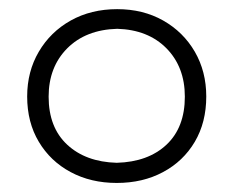

<svg xmlns="http://www.w3.org/2000/svg" viewBox="-20 -736 515 424"><path d="M237.8 -332Q180.7 -332 136 -356Q91.3 -379.9 65.7 -422.9Q40 -465.8 40 -522.9Q40 -578.1 65.7 -621.8Q91.3 -665.5 136.2 -690.7Q181.2 -715.8 238.8 -715.8Q295.9 -715.8 340.3 -690.7Q384.8 -665.5 410.2 -621.8Q435.5 -578.1 435.5 -522.9Q435.5 -465.8 410.2 -422.9Q384.8 -379.9 340.1 -356Q295.4 -332 237.8 -332ZM237.8 -376.5Q307.1 -378.4 347.7 -416.5Q388.2 -454.6 388.2 -522.5Q388.2 -587.9 347.7 -629.2Q307.1 -670.4 238.8 -672.4Q169.4 -670.4 128.4 -629.2Q87.4 -587.9 87.4 -522.5Q87.4 -454.6 128.4 -416.5Q169.4 -378.4 237.8 -376.5Z"/></svg>

Font: Pinar DS1 Light
Style: Regular
Weight: 300
Designer: Amin Abedi
Version: Version 3.000